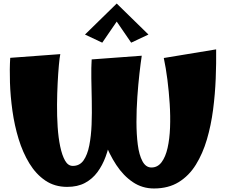

<svg xmlns="http://www.w3.org/2000/svg" viewBox="-20 -1052 1281 1089"><path d="M853 17Q787 17 733.5 -19Q680 -55 639.5 -116.5Q599 -178 570.5 -255Q542 -332 525 -414.5Q508 -497 502 -575Q496 -653 500 -715L784 -736Q778 -697 771 -635.5Q764 -574 759 -502.5Q754 -431 754 -360.5Q754 -290 761.5 -231.5Q769 -173 788 -137.5Q807 -102 839 -102Q874 -102 896.5 -132Q919 -162 930.5 -213Q942 -264 944.5 -328.5Q947 -393 942.5 -463Q938 -533 929.5 -600Q921 -667 909 -723L1206 -772Q1207 -694 1203.5 -606Q1200 -518 1188.5 -429.5Q1177 -341 1153.5 -261Q1130 -181 1091 -118Q1052 -55 993.5 -19Q935 17 853 17ZM361 8Q290 8 237 -28Q184 -64 146.5 -125.5Q109 -187 85.5 -264Q62 -341 50.5 -423.5Q39 -506 36.5 -584Q34 -662 38 -724L322 -745Q318 -726 314 -682.5Q310 -639 307 -580.5Q304 -522 303.5 -458Q303 -394 307 -332.5Q311 -271 321.5 -221Q332 -171 349 -141Q366 -111 393 -111Q432 -111 454 -142.5Q476 -174 486.5 -227.5Q497 -281 499.5 -346Q502 -411 500.5 -479Q499 -547 498 -608.5Q497 -670 500 -715L624 -481Q623 -432 619.5 -377Q616 -322 606.5 -267Q597 -212 579 -163Q561 -114 532.5 -75.5Q504 -37 462 -14.5Q420 8 361 8ZM560 -810 462 -856 642 -1032 656 -950ZM724 -810 628 -950 642 -1032 822 -856Z"/></svg>

Font: Marhey Light
Style: Regular
Weight: 300
Designer: Nur Syamsi & Bustanul Arifin
Foundry: Namelatype
Version: Version 1.000